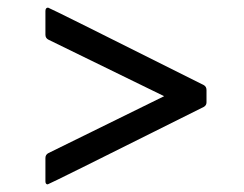

<svg xmlns="http://www.w3.org/2000/svg" viewBox="-20 -575 640 503"><path d="M105 -92Q99 -92 99 -100V-161Q99 -170 107 -174L410 -323L107 -471Q99 -475 99 -484V-546Q99 -555 106 -555Q109 -555 514 -352Q521 -348 521 -339V-307Q521 -299 514 -295Q108 -92 105 -92Z"/></svg>

Font: YamahaIndonesia935. App
Style: Regular
Weight: 400
Designer: Dalton Maag Ltd
Foundry: Dalton Maag Ltd
Version: Version 1.002; January 01, 2024; Regular/Italic